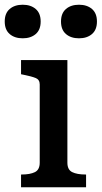

<svg xmlns="http://www.w3.org/2000/svg" viewBox="-50 -792 430 812"><path d="M46 -630Q12 -630 -9 -648Q-30 -666 -30 -701Q-30 -736 -9 -754Q12 -772 46 -772Q80 -772 101 -754Q122 -736 122 -701Q122 -666 101 -648Q80 -630 46 -630ZM284 -630Q250 -630 229 -648Q208 -666 208 -701Q208 -736 229 -754Q250 -772 284 -772Q318 -772 339 -754Q360 -736 360 -701Q360 -666 339 -648Q318 -630 284 -630ZM235 -538V-104Q235 -74 255.5 -64Q276 -54 311 -54H314V0H39V-54H42Q77 -54 97.5 -64Q118 -74 118 -104V-435Q118 -455 101 -462Q84 -469 49 -476L39 -478V-538Z"/></svg>

Font: Roboto Serif 20pt Medium
Style: Regular
Weight: 500
Version: Version 1.008